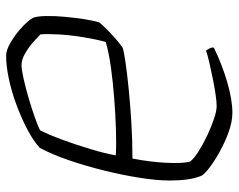

<svg xmlns="http://www.w3.org/2000/svg" viewBox="-94 -666 760 611"><g transform="rotate(90 285.5 -360.0)"><path d="M157 0Q138 0 112.5 -15.5Q87 -31 65.5 -51Q44 -71 36 -86Q31 -100 30.5 -127.5Q30 -155 33 -187Q36 -219 40.5 -248.5Q45 -278 51 -297Q63 -311 79 -326.5Q95 -342 110 -354.5Q125 -367 132 -371Q144 -375 178.5 -380Q213 -385 262.5 -390Q312 -395 369 -398.5Q426 -402 484 -402Q495 -458 497.5 -509Q500 -560 494 -585Q484 -598 461 -612.5Q438 -627 410.5 -640Q383 -653 357.5 -661.5Q332 -670 317 -670Q304 -670 280 -666.5Q256 -663 229 -657.5Q202 -652 178 -646.5Q154 -641 140 -636Q137 -641 133.5 -647.5Q130 -654 131 -661Q184 -687 240.5 -703.5Q297 -720 338 -720Q367 -720 400 -708Q433 -696 463.5 -679Q494 -662 514.5 -646Q535 -630 539 -621Q547 -602 550.5 -576.5Q554 -551 554 -521Q554 -481 545.5 -426.5Q537 -372 522.5 -313Q508 -254 489.5 -200Q471 -146 450 -107Q427 -86 390.5 -67Q354 -48 312 -32.5Q270 -17 229.5 -8.5Q189 0 157 0ZM186 -49Q200 -49 229.5 -55.5Q259 -62 293 -72Q327 -82 355 -92Q383 -102 394 -108Q408 -135 424 -178.5Q440 -222 454 -268.5Q468 -315 474 -349Q440 -351 392.5 -349.5Q345 -348 293 -344Q241 -340 194 -333.5Q147 -327 113 -317Q104 -284 97.5 -243.5Q91 -203 89 -167Q87 -131 89 -109Q96 -102 112 -87.5Q128 -73 148.5 -61Q169 -49 186 -49Z"/></g></svg>

Font: Texturina 72pt 72pt Thin
Style: Italic
Weight: 100
Italic angle: -11°
Designer: Guillermo Torres Carreño
Foundry: Omnibus-Type
Version: Version 1.002; ttfautohint (v1.8.3)